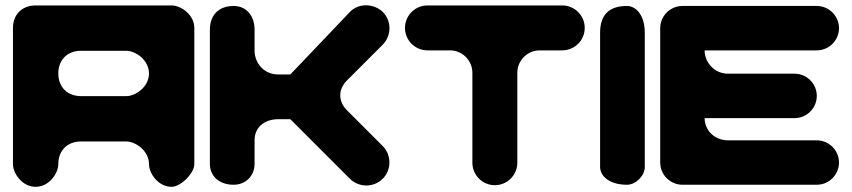

<svg xmlns="http://www.w3.org/2000/svg" viewBox="-20 -715 3288 741"><path d="M205 -81.5C205 -134 240 -169 292.5 -169H467.5C502.5 -169 555 -134 555 -81.5C555 -46.5 590 6 642.5 6C677.5 6 730 -46.5 730 -81.5V-606.5C730 -659 677.5 -694 642.5 -694H117.5C65 -694 30 -659 30 -606.5V-81.5C30 -46.5 65 6 117.5 6C170 6 205 -46.5 205 -81.5ZM467.5 -344H292.5C240 -344 205 -379 205 -431.5C205 -484 240 -519 292.5 -519H467.5C502.5 -519 555 -484 555 -431.5C555 -379 502.5 -344 467.5 -344Z M962.5 -600C962.5 -657.5 928 -692 882 -692C824.5 -692 790 -657.5 790 -600V-82.5C790 -36.5 824.5 -2 882 -2C928 -2 962.5 -36.5 962.5 -82.5V-174.5C962.5 -220.5 997 -255 1054.5 -255H1100.5L1330.5 -25C1346.9 -8.6 1368.6 0 1390.5 0.8C1414.6 1.7 1438.9 -6.9 1457 -25C1491.5 -59.5 1491.5 -117 1457 -151.5L1319 -289.5C1284.5 -324 1284.5 -370 1319 -404.5L1457 -542.5C1491.5 -577 1492.1 -635.1 1457 -669C1439.7 -685.7 1416.2 -694.4 1393 -694.5C1369.9 -694.7 1347 -686.3 1330.5 -669L1100.5 -427.5H1054.5C997 -427.5 962.5 -473.5 962.5 -519.5Z M1629.7 -694C1581.8 -694 1543 -655.2 1543 -607.3C1543 -559.4 1581.8 -520.6 1629.7 -520.6H1716.4C1764.3 -520.6 1803.1 -481.8 1803.1 -433.9V-87C1803.1 -39.2 1841.9 -0.3 1889.8 -0.3C1937.7 -0.3 1976.5 -39.2 1976.5 -87V-433.9C1976.5 -481.8 2015.4 -520.6 2063.2 -520.6H2149.9C2197.8 -520.6 2236.7 -559.4 2236.7 -607.3C2236.7 -655.2 2197.8 -694 2149.9 -694Z M2399.5 -692C2330.5 -692 2296 -657.5 2296 -588.5V-71C2296 -36.5 2330.5 -2 2399.5 -2C2434 -2 2468.5 -36.5 2468.5 -71V-588.5C2468.5 -657.5 2434 -692 2399.5 -692Z M2613.7 -692C2566.6 -692 2528 -653.4 2528 -606.3V-87.7C2528 -40.6 2566.6 -2 2613.7 -2H3132.3C3179.4 -2 3218 -40.6 3218 -87.7C3218 -134.9 3179.4 -173.4 3132.3 -173.4H2789.4C2738 -173.4 2699.4 -212 2699.4 -259.1H3046.6C3093.7 -259.1 3132.3 -297.7 3132.3 -344.9C3132.3 -392 3093.7 -430.6 3046.6 -430.6H2789.4C2738 -430.6 2699.4 -473.4 2699.4 -520.6H2789.4H3132.3C3179.4 -520.6 3218 -559.1 3218 -606.3C3218 -653.4 3179.4 -692 3132.3 -692Z"/></svg>

Font: OpenLukyanov
Style: Regular
Weight: 400
Designer: Michail Lukyanov
Foundry: book-let.ru
Version: Version 2.1